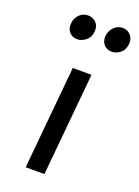

<svg xmlns="http://www.w3.org/2000/svg" viewBox="-139 -786 616 848"><g transform="rotate(20 168.5 -362.5)"><path d="M94 0 139.5 -483H227.5L182 0ZM114 -609Q90 -609 76 -625.5Q62 -642 65 -666Q66.5 -689 83 -706.8Q99.5 -724.5 125 -724.5Q147 -724.5 162 -709.2Q177 -694 175.5 -668Q173.5 -641 154.5 -625Q135.5 -609 114 -609ZM275.5 -609.5Q252 -609.5 238.2 -625.8Q224.5 -642 227 -666Q229 -689.5 245.8 -707.2Q262.5 -725 287 -725Q308 -725 323.2 -710Q338.5 -695 337 -668.5Q334.5 -639.5 316 -624.5Q297.5 -609.5 275.5 -609.5Z"/></g></svg>

Font: Karla Medium
Style: Italic
Weight: 500
Italic angle: -8°
Designer: Jonathan Pinhorn
Version: Version 2.001